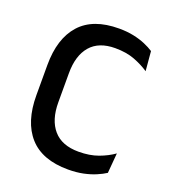

<svg xmlns="http://www.w3.org/2000/svg" viewBox="-124 -745 758 850"><g transform="rotate(20 255.0 -320.0)"><path d="M293 12.5Q170.5 12.5 109.8 -55.5Q49 -123.5 49 -249V-391Q49 -516 109.8 -583.8Q170.5 -651.5 293 -651.5Q330.5 -651.5 361.5 -645Q392.5 -638.5 417 -628Q441.5 -617.5 459 -606L467 -514Q437.5 -534 398.5 -549Q359.5 -564 306.5 -564Q229.5 -564 190.2 -518.5Q151 -473 151 -389.5V-252.5Q151 -169.5 190.8 -123.5Q230.5 -77.5 309.5 -77.5Q361.5 -77.5 401.8 -92.2Q442 -107 472 -128.5L464 -34Q446.5 -22.5 421.2 -11.8Q396 -1 363.8 5.8Q331.5 12.5 293 12.5Z"/></g></svg>

Font: Anek Kannada Medium
Style: Regular
Weight: 500
Designer: Vaishnavi Murthy, Maithili Shingre (Kannada) & Yesha Goshar (Latin)
Foundry: Ek Type
Version: Version 1.003